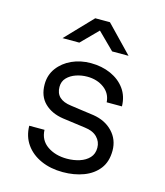

<svg xmlns="http://www.w3.org/2000/svg" viewBox="-117 -874 834 972"><g transform="rotate(15 300.0 -387.5)"><path d="M303 10Q239 10 188.5 -12.5Q138 -35 109 -76Q80 -117 79 -173H159Q161 -119 203 -90Q245 -61 306 -61Q341 -61 372 -71Q403 -81 422 -101.5Q441 -122 441 -154Q441 -186 418.5 -209Q396 -232 353 -237Q323 -241 294 -245Q265 -249 235 -253Q174 -262 137 -298Q100 -334 100 -396Q100 -445 127.5 -482Q155 -519 200 -539.5Q245 -560 299 -560Q357 -560 404 -539Q451 -518 478.5 -480Q506 -442 507 -389H427Q424 -435 387.5 -462Q351 -489 299 -489Q269 -489 241 -479.5Q213 -470 194.5 -451Q176 -432 176 -403Q176 -336 257 -326Q280 -322 310 -318.5Q340 -315 379 -309Q442 -299 480.5 -258.5Q519 -218 519 -160Q519 -102 490 -64.5Q461 -27 412 -8.5Q363 10 303 10ZM127 -645 261 -785H338L473 -645H387L300 -731L215 -645Z"/></g></svg>

Font: Tiny Light
Style: Regular
Weight: 300
Monospace: yes
Designer: Philipp Nurullin, Konstantin Bulenkov
Foundry: JetBrains
Version: Version 2.251; ttfautohint (v1.8.4.7-5d5b)